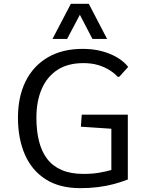

<svg xmlns="http://www.w3.org/2000/svg" viewBox="-20 -977 762 1007"><path d="M401.4 9.8Q292 9.8 219.2 -36.9Q146.5 -83.5 110.4 -166.7Q74.2 -250 74.2 -359.4Q74.2 -469.7 114.5 -550.8Q154.8 -631.8 231 -676.3Q307.1 -720.7 414.1 -720.7Q468.8 -720.7 514.9 -708.3Q561 -695.8 596.2 -674.6Q631.3 -653.3 652.3 -626L605.5 -574.2H597.2Q582 -591.3 556.6 -607.9Q531.2 -624.5 496.3 -635.3Q461.4 -646 417 -646Q335.9 -646 281.2 -610.4Q226.6 -574.7 198.7 -510.3Q170.9 -445.8 170.9 -359.9Q170.9 -292 184.3 -237.5Q197.8 -183.1 226.8 -144.5Q255.9 -106 303.2 -85.4Q350.6 -64.9 418 -64.9Q465.8 -64.9 502.2 -71.5Q538.6 -78.1 564 -85.4V-301.8L404.3 -312.5L408.7 -375.5H650.4V-35.6Q614.3 -21.5 575.4 -11.2Q536.6 -1 493.4 4.4Q450.2 9.8 401.4 9.8ZM255.4 -772.9 351.6 -957H445.8L541.5 -772.9H464.8L398.9 -899.4L332 -772.9Z"/></svg>

Font: Comme
Style: Regular
Weight: 400
Designer: Vernon Adams
Foundry: Vernon Adams
Version: Version 1.000;gftools[0.9.27]